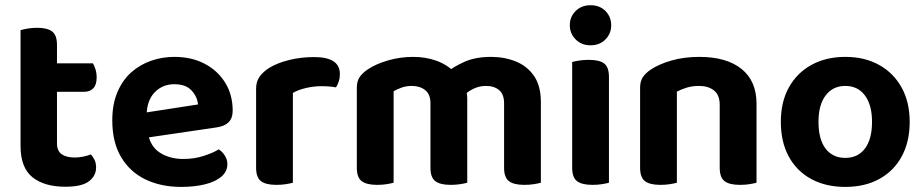

<svg xmlns="http://www.w3.org/2000/svg" viewBox="-20 -716 3614 751"><path d="M60.4 -264H202.9V-155.1Q202.9 -125.8 221.2 -112.8Q239.6 -99.9 272.5 -99.9Q288.1 -99.9 305.6 -103.4Q323 -106.9 335.6 -112.1Q343.7 -103.2 349.8 -90.7Q355.9 -78.1 355.9 -61.1Q355.9 -28.5 328.1 -7Q300.3 14.4 235.8 14.4Q153.1 14.4 106.7 -23Q60.4 -60.4 60.4 -145.1ZM150.4 -356.9V-468.3H343.4Q348.6 -460.1 353.3 -445.4Q358.1 -430.7 358.1 -413.6Q358.1 -384.1 344.8 -370.5Q331.5 -356.9 308.9 -356.9ZM202.9 -238.3H60.4V-598.1Q69.6 -600.8 87.2 -604.1Q104.8 -607.3 124.7 -607.3Q165.5 -607.3 184.2 -592.7Q202.9 -578.2 202.9 -540Z M508.3 -170.8 502.9 -268.6 754.5 -307.4Q751.9 -337.6 729.2 -362.1Q706.6 -386.6 662.2 -386.6Q615.9 -386.6 585.3 -355.2Q554.7 -323.8 553.3 -265.7L557.6 -199.7Q566.7 -143.8 605.1 -119Q643.5 -94.2 697.7 -94.2Q739.7 -94.2 776.5 -106.1Q813.3 -117.9 835.5 -131.8Q850 -122.7 859.7 -107.1Q869.4 -91.6 869.4 -73.9Q869.4 -45 845.8 -24.9Q822.1 -4.9 781.3 5.1Q740.5 15.1 688 15.1Q610.3 15.1 549.5 -13.9Q488.7 -43 454 -101Q419.2 -159 419.2 -245.4Q419.2 -308.8 439.3 -355.7Q459.3 -402.7 493.4 -433Q527.6 -463.3 571 -478.4Q614.5 -493.5 661.8 -493.5Q729.9 -493.5 781 -466.4Q832.1 -439.3 861.1 -392.1Q890.1 -344.9 890.1 -283.5Q890.1 -253 873.7 -237.4Q857.3 -221.9 828 -217.8Z M1125.6 -352.6V-225.8H981.7V-369.3Q981.7 -396.6 995.1 -415.7Q1008.6 -434.9 1032.2 -450Q1064.6 -469.9 1111 -481.3Q1157.4 -492.8 1208.8 -492.8Q1309.4 -492.8 1309.4 -426.5Q1309.4 -410.8 1305 -397.3Q1300.6 -383.9 1294.2 -374.3Q1284.2 -376.3 1269.6 -377.6Q1255 -378.9 1238.3 -378.9Q1207.2 -378.9 1177.2 -371.9Q1147.2 -364.9 1125.6 -352.6ZM981.7 -264 1125.6 -260.5V-1.3Q1116.3 1.4 1098.9 4.3Q1081.4 7.1 1060.9 7.1Q1020 7.1 1000.8 -7.4Q981.7 -21.9 981.7 -60.1Z M1807.6 -329.9V-216.4H1663.7V-311.9Q1663.7 -347.4 1643 -363.6Q1622.3 -379.9 1590.9 -379.9Q1568.5 -379.9 1550.1 -373.1Q1531.8 -366.3 1519.6 -359V-216.4H1375.7V-372.7Q1375.7 -397.7 1386.3 -413.8Q1396.9 -429.9 1417.2 -443.7Q1449.2 -465.6 1497.1 -479.5Q1545 -493.5 1596.2 -493.5Q1644.4 -493.5 1686.2 -478.7Q1728 -463.9 1758.4 -433.3Q1765.8 -426.6 1773 -420.2Q1780.2 -413.8 1784.2 -405.8Q1794.1 -390.2 1800.8 -370.5Q1807.6 -350.8 1807.6 -329.9ZM2095.6 -316.6V-216.4H1951.7V-311.9Q1951.7 -347.4 1932.2 -363.6Q1912.8 -379.9 1880.7 -379.9Q1857 -379.9 1835.5 -370.4Q1814.1 -360.8 1798.7 -346.6L1723.4 -430.9Q1755.8 -456.2 1798.1 -474.8Q1840.5 -493.5 1900.9 -493.5Q1952.8 -493.5 1997.2 -475.8Q2041.7 -458 2068.7 -419.1Q2095.6 -380.2 2095.6 -316.6ZM1375.7 -262.3H1519.6V-1.3Q1510.3 1.4 1492.9 4.3Q1475.4 7.1 1454.9 7.1Q1414 7.1 1394.8 -7.4Q1375.7 -21.9 1375.7 -60.1ZM1663.7 -262.3H1807.6V-1.3Q1798.3 1.4 1780.7 4.3Q1763.1 7.1 1742.9 7.1Q1701.7 7.1 1682.7 -7.4Q1663.7 -21.9 1663.7 -60.1ZM1951.7 -262.3H2095.6V-1.3Q2086.4 1.4 2068.8 4.3Q2051.2 7.1 2030.9 7.1Q1989.8 7.1 1970.7 -7.4Q1951.7 -21.9 1951.7 -60.1Z M2208.8 -617.2Q2208.8 -650.3 2231.6 -673Q2254.4 -695.6 2289.9 -695.6Q2325.7 -695.6 2348.2 -673Q2370.7 -650.3 2370.7 -617.2Q2370.7 -584.9 2348.2 -561.8Q2325.7 -538.8 2289.9 -538.8Q2254.4 -538.8 2231.6 -561.8Q2208.8 -584.9 2208.8 -617.2ZM2218 -264H2361.9V-1.3Q2352.6 1.4 2335.1 4.3Q2317.7 7.1 2297.2 7.1Q2256.3 7.1 2237.1 -7.4Q2218 -21.9 2218 -60.1ZM2361.9 -189.5H2218V-473.5Q2227.2 -476.2 2244.8 -479.1Q2262.4 -481.9 2282.9 -481.9Q2324.5 -481.9 2343.2 -467.7Q2361.9 -453.6 2361.9 -414.4Z M2939.1 -310.7V-215.8H2795.1V-306Q2795.1 -344.2 2772.9 -362.1Q2750.6 -379.9 2713.9 -379.9Q2688.1 -379.9 2666.7 -373.4Q2645.3 -367 2627.6 -357.5V-215.8H2483.7V-372.7Q2483.7 -398 2494.3 -414Q2504.9 -429.9 2525.2 -443.7Q2556.9 -465 2606.3 -479.3Q2655.7 -493.5 2715.4 -493.5Q2822 -493.5 2880.5 -446.3Q2939.1 -399.1 2939.1 -310.7ZM2483.7 -262.3H2627.6V-1.3Q2618.3 1.4 2600.9 4.3Q2583.4 7.1 2562.9 7.1Q2522 7.1 2502.8 -7.4Q2483.7 -21.9 2483.7 -60.1ZM2795.1 -262.3H2939.1V-1.3Q2929.8 1.4 2912.2 4.3Q2894.6 7.1 2874.4 7.1Q2833.2 7.1 2814.2 -7.4Q2795.1 -21.9 2795.1 -60.1Z M3538.2 -239.5Q3538.2 -161.3 3507.1 -104.2Q3476.1 -47.1 3419.5 -16Q3362.9 15.1 3286.4 15.1Q3210.2 15.1 3153.4 -15.6Q3096.6 -46.3 3065.4 -103.4Q3034.2 -160.6 3034.2 -239.5Q3034.2 -317.7 3065.9 -374.5Q3097.6 -431.3 3154.4 -462.4Q3211.3 -493.5 3286.6 -493.5Q3362 -493.5 3418.5 -462.1Q3475 -430.7 3506.6 -373.7Q3538.2 -316.7 3538.2 -239.5ZM3286.2 -379.9Q3237.8 -379.9 3209.7 -343Q3181.5 -306.2 3181.5 -239.5Q3181.5 -171.1 3209.2 -134.8Q3236.8 -98.4 3286.4 -98.4Q3335.9 -98.4 3363.4 -135.3Q3390.9 -172.1 3390.9 -239.5Q3390.9 -305.5 3363.1 -342.7Q3335.3 -379.9 3286.2 -379.9Z"/></svg>

Font: Baloo Bhaina 2
Style: Regular
Weight: 400
Designer: Yesha Goshar, Manish Minz, Shuchita Grover and Ek Type
Foundry: Ek Type
Version: Version 1.700